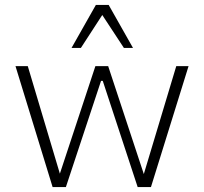

<svg xmlns="http://www.w3.org/2000/svg" viewBox="-20 -761 829 781"><path d="M194 0 43 -492H93L224 -53H223L368 -492H420L565 -53L697 -492H747L594 0H540L398 -432H391L248 0ZM271 -566 370 -741H422L521 -566H484L396 -700L309 -566Z"/></svg>

Font: Nunito Sans 7pt SemiCondensed ExtraLight
Style: Regular
Weight: 250
Width: 4
Designer: Vernon Adams
Foundry: Vernon Adams
Version: Version 3.101;gftools[0.9.27]